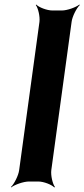

<svg xmlns="http://www.w3.org/2000/svg" viewBox="-20 -796 370 842"><path d="M205 -50 294 -700C297 -724 316 -761 330 -774L328 -776C313 -764 275 -750 251 -750H210C186 -750 150 -764 139 -776L137 -774C147 -761 156 -724 153 -700L64 -50C61 -26 42 11 28 24L29 26C44 14 83 0 107 0H148C172 0 207 14 218 26L221 24C211 11 202 -26 205 -50Z"/></svg>

Font: Asimov
Style: EdgeNarIt
Weight: 500
Designer: Google
Version: Version 2.000980: 2014